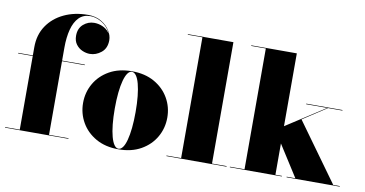

<svg xmlns="http://www.w3.org/2000/svg" viewBox="-74 -957 2213 1163"><g transform="rotate(10 1032.0 -375.0)"><path d="M96 0V-511.5Q96 -587 133.5 -642.8Q171 -698.5 235.8 -729.2Q300.5 -760 383 -760Q431 -760 465.2 -739.5Q499.5 -719 517.8 -689.2Q536 -659.5 536 -631Q536 -581.5 503.8 -555.2Q471.5 -529 433.5 -529Q411 -529 387.8 -539Q364.5 -549 348.8 -570Q333 -591 333 -623.5Q333 -668.5 362 -693.8Q391 -719 428.5 -719Q454.5 -719 479 -708.5Q503.5 -698 519.2 -678.2Q535 -658.5 535 -631H532.5Q532.5 -666 511.8 -694.2Q491 -722.5 460 -738.8Q429 -755 398 -755Q355.5 -755 328.5 -727.8Q301.5 -700.5 288.8 -652Q276 -603.5 276 -540V0ZM6 0V-3.5H396V0ZM6 -456.5V-460H416V-456.5Z M704.5 10Q624 10 566 -23Q508 -56 476.8 -110.5Q445.5 -165 445.5 -230Q445.5 -295 476.8 -349.5Q508 -404 566 -437Q624 -470 704.5 -470Q785 -470 843 -437Q901 -404 932.2 -349.5Q963.5 -295 963.5 -230Q963.5 -165 932.2 -110.5Q901 -56 843 -23Q785 10 704.5 10ZM704.5 6.5Q719 6.5 731 -10Q743 -26.5 751.2 -57.8Q759.5 -89 764 -132.5Q768.5 -176 768.5 -230Q768.5 -284 764 -327.5Q759.5 -371 751.2 -402.2Q743 -433.5 731 -450Q719 -466.5 704.5 -466.5Q690 -466.5 678.2 -450Q666.5 -433.5 658 -402.2Q649.5 -371 645 -327.5Q640.5 -284 640.5 -230Q640.5 -176 645 -132.5Q649.5 -89 658 -57.8Q666.5 -26.5 678.2 -10Q690 6.5 704.5 6.5Z M1278.5 -750V-3.5H1368.5V0H998.5V-3.5H1088.5V-746.5H998.5V-750Z M1388.5 0V-3.5H1478.5V-746.5H1388.5V-750H1668.5V-3.5H1708.5V0ZM1737.5 0V-3.5H1791L1620.5 -271L1907.5 -456.5H1777.5V-460H2000.5V-456.5H1912.5L1766 -361L2024 -3.5H2064.5V0Z"/></g></svg>

Font: Bodoni Moda 48pt Black
Style: Regular
Weight: 900
Designer: Owen Earl
Foundry: indestructible type
Version: Version 2.004